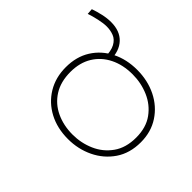

<svg xmlns="http://www.w3.org/2000/svg" viewBox="-159 -766 927 927"><g transform="rotate(-45 304.5 -302.0)"><path d="M300 9Q225.5 9 172.2 -27.2Q119 -63.5 90.5 -122.8Q62 -182 62 -251Q62 -325 92.2 -382Q122.5 -439 176.2 -471.5Q230 -504 300 -504Q372 -504 424.8 -470.8Q477.5 -437.5 506.2 -380.2Q535 -323 535 -251Q535 -178.5 505.8 -119.5Q476.5 -60.5 423.5 -25.8Q370.5 9 300 9ZM300 -23Q368.5 -23 413.8 -55.8Q459 -88.5 481.5 -140.5Q504 -192.5 504 -251Q504 -316.5 479.2 -366.2Q454.5 -416 408.8 -444Q363 -472 300 -472Q232.5 -472 186.2 -442.5Q140 -413 116.5 -362.8Q93 -312.5 93 -251Q93 -192.5 115.8 -140.5Q138.5 -88.5 184.5 -55.8Q230.5 -23 300 -23ZM477 -376 462 -404Q511 -404 536.2 -418Q561.5 -432 570.2 -454.5Q579 -477 579 -503Q579 -525 572.2 -555.8Q565.5 -586.5 557 -611L587 -613Q596 -587.5 602.5 -558.5Q609 -529.5 609 -503Q609 -442.5 573.8 -409.2Q538.5 -376 477 -376Z"/></g></svg>

Font: Heraclito Thin
Style: Regular
Weight: 100
Designer: Kostas Bartsokas (font) & Cristiano Sobral (main changes)
Foundry: Kostas Bartsokas (font) & Cristiano Sobral (main changes)
Version: Version 1.00;July 8, 2020;FontCreator 13.0.0.2655 64-bit